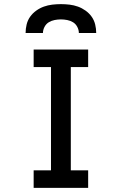

<svg xmlns="http://www.w3.org/2000/svg" viewBox="-20 -910 590 930"><path d="M143 0V-85H227V-585H143V-670H407V-585H323V-85H407V0ZM104 -750Q104 -771 109 -791.5Q114 -812 126 -829Q138 -846 155.5 -858.5Q173 -871 192.5 -878Q212 -885 233 -887.5Q254 -890 275 -890Q296 -890 317 -887.5Q338 -885 357.5 -878Q377 -871 394.5 -858.5Q412 -846 424 -829Q436 -812 441 -791.5Q446 -771 446 -750H362Q362 -765 354.5 -779.5Q347 -794 334 -802Q321 -810 305.5 -813Q290 -816 275 -816Q260 -816 244.5 -813Q229 -810 216 -802Q203 -794 195.5 -779.5Q188 -765 188 -750Z"/></svg>

Font: Lode Dark
Style: Bold
Weight: 700
Monospace: yes
Designer: Belleve Invis
Foundry: Belleve Invis
Version: Version 29.2.0; ttfautohint (v1.8.3)